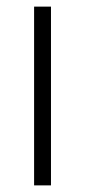

<svg xmlns="http://www.w3.org/2000/svg" viewBox="-20 -560 258 580"><path d="M83 -540H134V0H83Z"/></svg>

Font: Encode Sans Normal
Style: ExtraLight
Weight: 200
Designer: Pablo Impallari, Andres Torresi
Foundry: Pablo Impallari, Andres Torresi
Version: Version 1.000; ttfautohint (v1.00) -l 8 -r 50 -G 200 -x 14 -